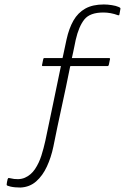

<svg xmlns="http://www.w3.org/2000/svg" viewBox="-20 -732 578 860"><path d="M72 108Q60 108 48.5 107Q37 106 28 104Q19 102 14 100Q9 98 10 94Q10 92 10.5 89Q11 86 11.5 82.5Q12 79 13 76Q14 73 14 71Q15 69 16.5 66.5Q18 64 24 66Q64 76 91.5 64Q119 52 137 25Q155 -2 165.5 -35.5Q176 -69 183 -101Q201 -186 218 -268Q235 -350 252 -432Q252 -433 252.5 -434Q253 -435 253 -436Q233 -436 212 -436Q191 -436 171 -436Q169 -436 168.5 -438Q168 -440 168 -440Q169 -443 169.5 -446.5Q170 -450 171 -454Q172 -458 172.5 -461.5Q173 -465 174 -468Q174 -468 175 -470Q176 -472 178 -472Q198 -472 219 -472Q240 -472 260 -472Q261 -474 261 -476Q261 -478 262 -480Q266 -499 270 -517.5Q274 -536 278 -555Q289 -605 309 -640Q329 -675 362 -693.5Q395 -712 445 -712Q462 -712 481 -709Q500 -706 511 -701Q518 -698 519 -696Q520 -694 519 -690L515 -668Q514 -664 513 -663.5Q512 -663 508 -664Q492 -670 475.5 -673Q459 -676 443 -676Q383 -676 358 -645Q333 -614 319 -553Q316 -539 313.5 -526Q311 -513 308 -499.5Q305 -486 302 -472Q304 -472 306.5 -472Q309 -472 311 -472Q338 -472 364 -472Q390 -472 416 -472Q442 -472 469 -472Q473 -472 473 -468Q472 -465 471.5 -461.5Q471 -458 470 -454Q469 -450 468.5 -446.5Q468 -443 467 -440Q467 -440 465.5 -438Q464 -436 462 -436Q434 -436 406.5 -436Q379 -436 352.5 -436Q326 -436 297 -436Q294 -436 294 -433Q285 -387 275.5 -342.5Q266 -298 256.5 -254Q247 -210 237.5 -165.5Q228 -121 219 -75Q209 -27 190 14Q171 55 142 80.5Q113 106 72 108Z"/></svg>

Font: Glory Thin ExtraLight
Style: Regular
Weight: 250
Version: Version 1.011